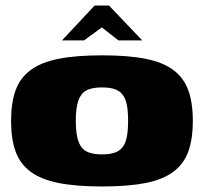

<svg xmlns="http://www.w3.org/2000/svg" viewBox="-20 -667 737 694"><path d="M349 7Q255 7 192 -5.5Q129 -18 91 -46Q53 -74 36.5 -119Q20 -164 20 -230Q20 -296 36.5 -341Q53 -386 91 -414Q129 -442 192 -454.5Q255 -467 349 -467Q443 -467 506 -454.5Q569 -442 606.5 -414Q644 -386 660.5 -341Q677 -296 677 -230Q677 -164 660.5 -119Q644 -74 606.5 -46Q569 -18 506 -5.5Q443 7 349 7ZM349 -109Q376 -109 394 -115Q412 -121 423 -135Q434 -149 438.5 -172.5Q443 -196 443 -230Q443 -265 438.5 -288Q434 -311 423 -325Q412 -339 394 -345Q376 -351 349 -351Q322 -351 303.5 -345Q285 -339 274.5 -325Q264 -311 259 -288Q254 -265 254 -230Q254 -196 259 -172.5Q264 -149 274.5 -135Q285 -121 303.5 -115Q322 -109 349 -109ZM204 -521 322 -647H374L494 -521H408L348 -568L284 -521Z"/></svg>

Font: Genos Thin Black
Style: Regular
Weight: 900
Version: Version 1.010